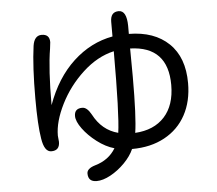

<svg xmlns="http://www.w3.org/2000/svg" viewBox="-57 -838 1114 987"><g transform="rotate(-5 500.0 -344.0)"><path d="M358.4 43Q358.4 17.6 400.4 4.9Q472.7 -15.6 507.8 -74.2Q462.9 -86.9 419.4 -120.1Q376 -153.3 348.1 -191.4Q320.3 -229.5 320.3 -256.8Q320.3 -295.9 361.3 -295.9Q385.7 -295.9 407.2 -256.8Q451.2 -172.9 534.2 -151.4Q547.9 -245.1 547.9 -571.3Q461.9 -551.8 387.2 -482.9Q312.5 -414.1 268.1 -325.2Q223.6 -236.3 223.6 -164.1L226.6 -131.8Q226.6 -86.9 183.6 -86.9Q147.5 -86.9 136.7 -157.2Q125 -226.6 125 -364.3Q125 -529.3 139.6 -634.8Q147.5 -687.5 185.5 -687.5Q226.6 -687.5 226.6 -646.5L222.7 -613.3Q205.1 -507.8 205.1 -323.2Q254.9 -460.9 344.7 -543.9Q434.6 -627 547.9 -647.5V-722.7Q547.9 -774.4 590.8 -774.4Q631.8 -774.4 632.8 -695.3V-653.3Q763.7 -652.3 838.9 -580.1Q914.1 -507.8 914.1 -375Q914.1 -281.2 876 -210.9Q837.9 -140.6 766.1 -101.6Q694.3 -62.5 597.7 -62.5Q582 -26.4 547.9 8.3Q513.7 43 474.1 64.5Q434.6 85.9 402.3 85.9Q358.4 85.9 358.4 43ZM827.1 -373Q827.1 -572.3 632.8 -578.1L633.8 -432.6Q633.8 -223.6 621.1 -143.6Q718.8 -149.4 772.9 -209Q827.1 -268.6 827.1 -373Z"/></g></svg>

Font: jf-openhuninn-2.1
Style: Regular
Weight: 400
Designer: [Kosugi Maru]
Designed by MOTOYA      

[Varela Round]
Joe Prince (Latin component); Avraham Cornfeld (Hebrew component)
Foundry: justfont Co., Ltd.
Version: 2.1